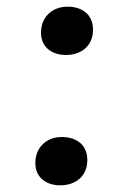

<svg xmlns="http://www.w3.org/2000/svg" viewBox="-20 -539 362 576"><path d="M86 -50Q86 -73 96 -90.5Q106 -108 124 -118Q142 -128 166 -128Q189 -128 206.5 -119.5Q224 -111 233 -95.5Q242 -80 242 -59Q242 -35 231.5 -18Q221 -1 202.5 8Q184 17 161 17Q139 17 122 9Q105 1 95.5 -14Q86 -29 86 -50ZM103 -441Q103 -464 113 -481.5Q123 -499 141 -509Q159 -519 183 -519Q206 -519 223.5 -510.5Q241 -502 250 -486.5Q259 -471 259 -450Q259 -426 248.5 -409Q238 -392 219.5 -383Q201 -374 178 -374Q156 -374 139 -382Q122 -390 112.5 -405Q103 -420 103 -441Z"/></svg>

Font: Literata 18pt
Style: Italic
Weight: 400
Italic angle: -2°
Designer: Latin by Veronika Burian and Jose Scaglione. Greek by Irene Vlachou. Cyrillic by Vera Evstafieva
Foundry: TypeTogether
Version: Version 3.103;gftools[0.9.29]